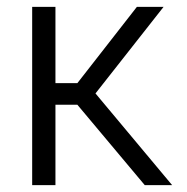

<svg xmlns="http://www.w3.org/2000/svg" viewBox="-20 -541 545 561"><path d="M74 0H142V-235H206L403 0H483L259 -268L458 -521H380L206 -298H142V-521H74Z"/></svg>

Font: FIGSv2-sans-serif
Style: Regular
Weight: 400
Designer: Matt McInerney, Pablo Impallari, Rodrigo Fuenzalida,Mirko Velimirovic
Foundry: Matt McInerney, Pablo Impallari, Rodrigo Fuenzalida
Version: Version 4.021;hotconv 1.0.109;makeotfexe 2.5.65596